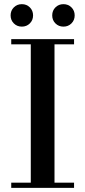

<svg xmlns="http://www.w3.org/2000/svg" viewBox="-20 -903 410 923"><path d="M128 -25V-690H34V-715H336V-690H242V-25H336V0H34V-25ZM246.5 -790.5Q231 -806 231 -829Q231 -852 246.5 -867.5Q262 -883 285 -883Q308 -883 323.5 -867.5Q339 -852 339 -829Q339 -806 323.5 -790.5Q308 -775 285 -775Q262 -775 246.5 -790.5ZM46.5 -790.5Q31 -806 31 -829Q31 -852 46.5 -867.5Q62 -883 85 -883Q108 -883 123.5 -867.5Q139 -852 139 -829Q139 -806 123.5 -790.5Q108 -775 85 -775Q62 -775 46.5 -790.5Z"/></svg>

Font: Justus
Style: Roman
Weight: 500
Version: Version 001.001